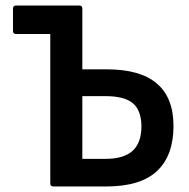

<svg xmlns="http://www.w3.org/2000/svg" viewBox="-20 -675 683 695"><path d="M173 0Q162 0 162 -11V-552H38Q27 -552 27 -563V-644Q27 -655 38 -655H267Q278 -655 278 -644V-424H367Q608 -424 608 -219Q608 -112 548.5 -56Q489 0 364 0ZM278 -100H362Q428 -100 460 -129Q492 -158 492 -219Q491 -277 460 -302Q429 -327 362 -327H278Z"/></svg>

Font: Sofia Sans Semi Condensed
Style: Bold
Weight: 700
Designer: Botio Nikoltchev, Ani Petrova
Foundry: lettersoup
Version: Version 4.100; ttfautohint (v1.8.4.7-5d5b)